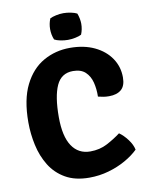

<svg xmlns="http://www.w3.org/2000/svg" viewBox="-97 -959 803 1044"><g transform="rotate(-10 304.5 -437.0)"><path d="M433 -411Q434 -452.5 424.8 -489.2Q415.5 -526 391.2 -548.8Q367 -571.5 323 -571.5Q258.5 -571.5 231.2 -511.8Q204 -452 204 -338Q204 -231.5 239.8 -178Q275.5 -124.5 341 -124.5Q393 -124.5 434.8 -146.5Q476.5 -168.5 511 -194.5Q534.5 -178.5 556.8 -149Q579 -119.5 584.5 -91.5Q555.5 -63 512.8 -38.8Q470 -14.5 418.5 0.2Q367 15 311.5 15Q233 15 179.8 -15.8Q126.5 -46.5 95 -97.8Q63.5 -149 49.8 -211.8Q36 -274.5 36 -339Q36 -464.5 75.8 -544Q115.5 -623.5 182 -661Q248.5 -698.5 328.5 -698.5Q406 -698.5 463.8 -671Q521.5 -643.5 553.2 -596.5Q585 -549.5 585 -490.5Q585 -444 560.8 -423.2Q536.5 -402.5 493.5 -402.5Q476 -402.5 461.8 -405Q447.5 -407.5 433 -411ZM240.5 -817Q240.5 -847.5 252 -875Q265 -881.5 285.8 -886Q306.5 -890.5 326.5 -890.5Q346.5 -890.5 368 -886Q389.5 -881.5 401 -875Q406.5 -861.5 409.5 -845.8Q412.5 -830 412.5 -817Q412.5 -786 401 -758.5Q389.5 -752 368 -747.5Q346.5 -743 326.5 -743Q306.5 -743 285.2 -747.2Q264 -751.5 252 -758.5Q240.5 -786 240.5 -817Z"/></g></svg>

Font: Signika SC
Style: Bold
Weight: 700
Designer: Anna Giedryś
Foundry: Anna Giedryś
Version: Version 2.000; ttfautohint (v1.8.3) -l 8 -r 50 -G 200 -x 9 -